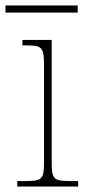

<svg xmlns="http://www.w3.org/2000/svg" viewBox="-35 -682 313 702"><path d="M-15 -636H249V-662H-15ZM28 0H251V-20H228C159 -20 154 -25 154 -95V-536H47V-516H61C119 -516 126 -510 126 -440V-95C126 -25 121 -20 53 -20H28Z"/></svg>

Font: Noto Serif SemiCondensed Thin
Style: Regular
Weight: 100
Width: 4
Designer: Monotype Design Team
Foundry: Monotype Imaging Inc.
Version: Version 2.015